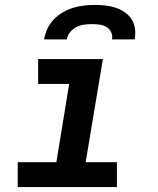

<svg xmlns="http://www.w3.org/2000/svg" viewBox="-20 -760 640 780"><path d="M52 0V-101H209L261 -419H135V-520H398L328 -101H455V0ZM159 -600Q163 -622 172.5 -643Q182 -664 198.5 -681Q215 -698 235.5 -710Q256 -722 278 -728.5Q300 -735 322 -737.5Q344 -740 366 -740Q388 -740 409.5 -737.5Q431 -735 450.5 -728.5Q470 -722 487 -710Q504 -698 515 -681Q526 -664 528.5 -643Q531 -622 527 -600H435Q438 -616 431.5 -629.5Q425 -643 412.5 -650.5Q400 -658 384.5 -660Q369 -662 353 -662Q338 -662 322 -660Q306 -658 291 -650.5Q276 -643 265 -629.5Q254 -616 251 -600Z"/></svg>

Font: Iosevka SS04 Extended
Style: Bold Italic
Weight: 700
Width: 7
Italic angle: -9°
Monospace: yes
Designer: Belleve Invis
Foundry: Belleve Invis
Version: Version 19.0.0; ttfautohint (v1.8.4)